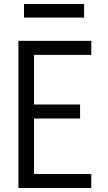

<svg xmlns="http://www.w3.org/2000/svg" viewBox="-20 -939 540 959"><path d="M72 0V-735H436V-665H150V-417H380V-347H150V-70H436V0ZM100 -851V-919H400V-851Z"/></svg>

Font: Iosevka Term
Style: Regular
Weight: 400
Monospace: yes
Designer: Belleve Invis
Foundry: Belleve Invis
Version: Version 30.0.1